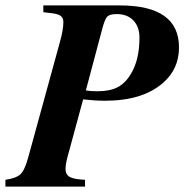

<svg xmlns="http://www.w3.org/2000/svg" viewBox="-48 -689 681 709"><path d="M112 -669H394Q613 -669 613 -514Q613 -434 554 -383Q479 -317 340 -317Q303 -317 259 -322L205 -123Q194 -86 194 -65Q194 -45 209 -36Q224 -27 266 -25V0H-28V-25Q12 -31 27.5 -45.5Q43 -60 56 -107L173 -533Q186 -579 186 -607Q186 -622 177 -629.5Q168 -637 145 -640L112 -644ZM330 -584 269 -355Q286 -352 311 -352Q357 -352 385.5 -366.5Q414 -381 434 -414Q467 -466 467 -550Q467 -590 444.5 -613.5Q422 -637 383 -637Q357 -637 348 -627.5Q339 -618 330 -584Z"/></svg>

Font: STIX
Style: Bold Italic
Weight: 700
Italic angle: -16.33°
Designer: MicroPress Inc., with final additions and corrections provided by Coen Hoffman, Elsevier (retired)
Version: Version 1.1.1